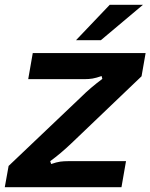

<svg xmlns="http://www.w3.org/2000/svg" viewBox="-32 -783 629 803"><path d="M-12 0 4 -89 308 -378Q345 -415 396 -453L393 -465Q370 -457 355 -454.5Q340 -452 322 -452H86L105 -561H577L560 -464L267 -184Q222 -141 178 -109L182 -97Q205 -105 220 -107Q235 -109 253 -109H495L476 0ZM390 -615H286L427 -763H566Z"/></svg>

Font: Open Sauce Sans
Style: Bold Italic
Weight: 700
Italic angle: -10°
Designer: Alfredo Marco Pradil
Foundry: Creative Sauce Fz LLC
Version: Version 1.477